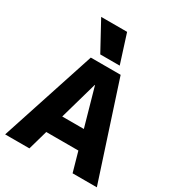

<svg xmlns="http://www.w3.org/2000/svg" viewBox="-229 -1141 1181 1282"><g transform="rotate(30 361.5 -500.0)"><path d="M8 0 247 -730H477L715 0H528L363 -585H361L195 0ZM164 -151V-294H559V-151ZM291 -780 171 -1000H371L441 -780Z"/></g></svg>

Font: M PLUS 1 ExtraBold
Style: Regular
Weight: 800
Designer: Coji Morishita
Foundry: UNDERFOREST DESIGN
Version: Version 1.001